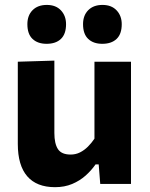

<svg xmlns="http://www.w3.org/2000/svg" viewBox="-20 -751 611 784"><path d="M204.7 13.3Q129.7 13.3 91.2 -31.2Q52.7 -75.7 52.7 -163.4Q52.7 -196.8 52.7 -221.5Q52.7 -246.1 52.7 -272.2Q52.7 -321.7 52.7 -359.4Q52.7 -397.1 52.7 -430.2Q52.7 -463.3 52.7 -499L202 -503.5Q202 -450.2 202 -398.4Q202 -346.6 202 -290.9V-208.1Q202 -164.7 216.5 -142.3Q230.9 -119.9 268.5 -119.9Q289.1 -119.9 306.7 -128.7Q324.3 -137.6 339 -152.2Q353.7 -166.9 365.7 -184.8V-290.9Q365.7 -346.6 365.7 -396.2Q365.7 -445.8 365.7 -499H514.9Q514.9 -445.8 514.9 -393.8Q514.9 -341.9 514.9 -272.2V-216Q514.9 -154 514.9 -103.8Q514.9 -53.7 514.9 0H389.3L383 -79.7H370.2Q353.3 -55.3 329.6 -34.1Q305.8 -12.9 274.7 0.2Q243.6 13.3 204.7 13.3ZM397.6 -572.1Q361.2 -572.1 340.2 -592.1Q319.1 -612 319.1 -652.2Q319.1 -688.2 340.4 -709.5Q361.7 -730.9 398.6 -730.9Q435.4 -730.9 456.2 -708.6Q477.1 -686.3 477.1 -652.2Q477.1 -612 456.1 -592.1Q435.2 -572.1 397.6 -572.1ZM170.3 -572.1Q133.8 -572.1 112.8 -592.1Q91.8 -612 91.8 -652.2Q91.8 -688.2 113.1 -709.5Q134.3 -730.9 171.3 -730.9Q208.1 -730.9 228.9 -708.6Q249.7 -686.3 249.7 -652.2Q249.7 -612 228.8 -592.1Q207.9 -572.1 170.3 -572.1Z"/></svg>

Font: Commissioner Thin
Style: Regular
Weight: 100
Designer: Kostas Bartsokas
Foundry: Kostas Bartsokas
Version: Version 1.001;gftools[0.9.23]